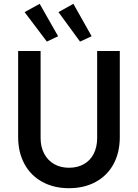

<svg xmlns="http://www.w3.org/2000/svg" viewBox="-20 -990 731 1018"><path d="M76.2 -263.7V-719.7H195.3V-257.8Q195.3 -210.9 214.4 -175Q233.4 -139.2 267.3 -119.9Q301.3 -100.6 345.7 -100.6Q391.1 -100.6 425 -119.9Q459 -139.2 477.1 -175Q495.1 -210.9 495.1 -257.8V-719.7H615.2V-263.7Q615.2 -182.1 582.3 -120.8Q549.3 -59.6 488.3 -25.9Q427.2 7.8 345.7 7.8Q265.1 7.8 203.9 -25.9Q142.6 -59.6 109.4 -121.1Q76.2 -182.6 76.2 -263.7ZM110.4 -925.8 190.4 -969.7 288.1 -797.9 228.5 -769.5ZM290 -925.8 369.1 -969.7 465.8 -797.9 404.3 -769.5Z"/></svg>

Font: Reddit Sans Strawberry SemiBold
Style: Regular
Weight: 600
Designer: Stephen Hutchings
Foundry: Reddit
Version: Version 1.013